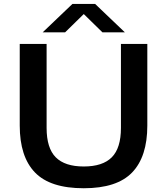

<svg xmlns="http://www.w3.org/2000/svg" viewBox="-20 -968 868 997"><path d="M415 9.5Q240.5 9.5 161.5 -72.5Q82.5 -154.5 82.5 -316V-740H222V-304Q222 -199 269.5 -151.2Q317 -103.5 415 -103.5Q513 -103.5 560.5 -151.2Q608 -199 608 -304V-740H745V-316Q745 -154.5 666.2 -72.5Q587.5 9.5 415 9.5ZM201.5 -800 356 -947.5H474L628.5 -800H512L415 -895L318 -800Z"/></svg>

Font: Encode Sans Expanded SemiBold
Style: Regular
Weight: 600
Width: 7
Designer: Multiple Designers
Foundry: Impallari Type
Version: Version 3.000; ttfautohint (v1.8.3) -l 8 -r 50 -G 200 -x 14 